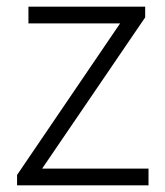

<svg xmlns="http://www.w3.org/2000/svg" viewBox="-20 -554 493 574"><path d="M31 -31 339 -484H65V-534H414V-502L106 -50H424V0H31Z"/></svg>

Font: Merged Yaku Han JP Light
Style: Regular
Weight: 300
Designer: Ryoko NISHIZUKA 西塚涼子 (kana, bopomofo & ideographs); Paul D. Hunt (Latin, Greek & Cyrillic); Sandoll Communications 산돌커뮤니
Foundry: Adobe
Version: Version 2.004